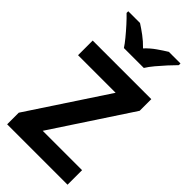

<svg xmlns="http://www.w3.org/2000/svg" viewBox="-312 -1131 1214 1214"><g transform="rotate(45 295.0 -523.5)"><path d="M24 0V-104L368 -626H32V-757H556V-653L212 -130H564V0ZM205 -863Q191 -885 165.5 -916Q140 -947 112 -978Q84 -1009 60 -1032V-1047H165Q195 -1028 228 -1003.5Q261 -979 292 -947Q322 -979 357 -1003.5Q392 -1028 423 -1047H527V-1032Q505 -1010 477.5 -980Q450 -950 424.5 -919.5Q399 -889 383 -863Z"/></g></svg>

Font: Menbere
Style: Regular
Weight: 400
Designer: Aleme Tadesse
Foundry: Sorkin Type Co
Version: Version 1.000